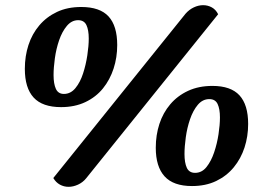

<svg xmlns="http://www.w3.org/2000/svg" viewBox="-20 -702 1010 742"><path d="M245 20Q227 20 211.5 11.5Q196 3 186 -14L697 -649Q711 -665 729 -673.5Q747 -682 765 -682Q783 -682 798.5 -673.5Q814 -665 823 -647L313 -13Q300 3 281.5 11.5Q263 20 245 20ZM216 -288Q144 -288 110 -325Q76 -362 76 -436Q76 -485 90 -528Q104 -571 132 -604Q160 -637 200.5 -656Q241 -675 294 -675Q366 -675 399.5 -638.5Q433 -602 433 -528Q433 -480 419 -437Q405 -394 378 -360.5Q351 -327 310 -307.5Q269 -288 216 -288ZM227 -339Q253 -339 271.5 -361.5Q290 -384 301 -418Q312 -452 317.5 -488.5Q323 -525 323 -553Q323 -586 314 -605Q305 -624 282 -624Q257 -624 238.5 -602Q220 -580 208.5 -546.5Q197 -513 192 -476.5Q187 -440 187 -412Q187 -378 196 -358.5Q205 -339 227 -339ZM722 17Q650 17 616 -20.5Q582 -58 582 -131Q582 -180 596 -223Q610 -266 638 -299Q666 -332 707 -351Q748 -370 801 -370Q872 -370 905.5 -333.5Q939 -297 939 -223Q939 -175 925 -132Q911 -89 883.5 -55.5Q856 -22 815.5 -2.5Q775 17 722 17ZM734 -34Q760 -34 778 -56.5Q796 -79 807.5 -113Q819 -147 824.5 -183.5Q830 -220 830 -248Q830 -281 821 -300Q812 -319 789 -319Q763 -319 744.5 -297Q726 -275 714.5 -241.5Q703 -208 698 -171.5Q693 -135 693 -107Q693 -73 702 -53.5Q711 -34 734 -34Z"/></svg>

Font: Sansita Swashed Light SemiBold
Style: Regular
Weight: 600
Version: Version 1.003